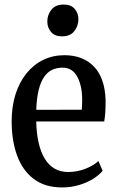

<svg xmlns="http://www.w3.org/2000/svg" viewBox="-20 -809 512 840"><path d="M251.5 11Q177 11 128 -25.8Q79 -62.5 55 -128Q31 -193.5 31 -278Q31 -343.5 48 -396.8Q65 -450 96 -488.2Q127 -526.5 169.2 -547Q211.5 -567.5 261.5 -567.5Q344 -567.5 391.8 -517Q439.5 -466.5 442 -369Q442 -336.5 440.5 -315.5Q439 -294.5 436 -277.5H138.5Q139.5 -226.5 148.8 -185.5Q158 -144.5 175.2 -115.8Q192.5 -87 218 -71.8Q243.5 -56.5 278 -56.5Q318.5 -56.5 355 -71.2Q391.5 -86 410.5 -104.5L429 -62Q414.5 -43.5 387.8 -26.8Q361 -10 326 0.5Q291 11 251.5 11ZM138.5 -328.5 338 -329Q338.5 -341 339 -351.5Q339.5 -362 339.5 -372.5Q339.5 -434 318 -473.5Q296.5 -513 253.5 -513Q229 -513 208.8 -503.8Q188.5 -494.5 173.5 -473.2Q158.5 -452 149.5 -416.5Q140.5 -381 138.5 -328.5ZM251 -650Q219.5 -650 203.2 -669.2Q187 -688.5 187 -715Q187 -744 204.8 -766.5Q222.5 -789 258.5 -789H259.5Q290.5 -789 306.8 -770.2Q323 -751.5 323 -725Q323 -696 305.2 -673Q287.5 -650 252 -650Z"/></svg>

Font: Merriweather 24pt SemiCondensed
Style: Regular
Weight: 400
Width: 4
Designer: Eben Sorkin
Foundry: Eben Sorkin
Version: Version 2.100